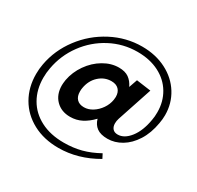

<svg xmlns="http://www.w3.org/2000/svg" viewBox="-176 -919 1279 1249"><g transform="rotate(30 463.5 -294.0)"><path d="M490 -421Q526 -421 545.5 -401Q565 -381 565 -346Q565 -340 563 -324Q557 -287 535 -255Q513 -223 482 -203.5Q451 -184 418 -184Q383 -184 364 -204Q345 -224 345 -260Q345 -277 347 -286Q357 -347 397.5 -384Q438 -421 490 -421ZM419 81Q319 81 245.5 43Q172 5 133 -63Q94 -131 94 -219Q94 -257 101 -293Q120 -399 183.5 -485.5Q247 -572 341 -621.5Q435 -671 542 -671Q635 -671 704.5 -635.5Q774 -600 811.5 -537Q849 -474 849 -395Q849 -361 844 -336Q829 -246 787.5 -193Q746 -140 697 -140Q672 -140 659 -155Q646 -170 646 -195Q646 -213 652 -232L739 -494L630 -509L608 -446Q591 -482 563 -502Q535 -522 488 -522Q430 -522 374 -489Q318 -456 278.5 -399.5Q239 -343 227 -278Q223 -250 223 -237Q223 -168 264 -126.5Q305 -85 371 -85Q418 -85 457.5 -105.5Q497 -126 533 -164Q544 -125 572.5 -104Q601 -83 653 -83Q707 -83 757.5 -113Q808 -143 845 -201Q882 -259 896 -341Q902 -373 902 -403Q902 -491 857.5 -562.5Q813 -634 733 -675Q653 -716 551 -716Q432 -716 324 -659.5Q216 -603 142.5 -505.5Q69 -408 48 -292Q41 -256 41 -216Q41 -117 86 -39Q131 39 214 83.5Q297 128 406 128Q552 128 691 47L674 14Q611 49 550.5 65Q490 81 419 81Z"/></g></svg>

Font: Geom SemiBold
Style: Bold Italic
Weight: 600
Italic angle: -10°
Version: Version 1.102